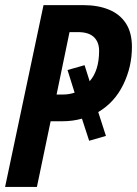

<svg xmlns="http://www.w3.org/2000/svg" viewBox="-22 -734 538 754"><path d="M-2 0 148.9 -713.9H304.2Q363.3 -713.9 406.2 -696Q449.2 -678.2 472.7 -641.8Q496.1 -605.5 496.1 -549.8Q496.1 -471.2 461.9 -401.4Q427.7 -331.5 363.8 -293.9L394 -200.2L328.1 -181.2L299.8 -268.1Q282.7 -263.2 263.2 -260.5Q243.7 -257.8 222.2 -257.8H176.8L123 0ZM200.2 -362.8H225.1Q237.8 -362.8 249 -364.7Q260.3 -366.7 271 -370.1L243.2 -459L310.1 -478L330.1 -415Q348.1 -435.1 357.7 -465.3Q367.2 -495.6 367.2 -534.2Q367.2 -568.8 346.7 -588.4Q326.2 -607.9 284.2 -607.9H251Z"/></svg>

Font: Open Sans Condensed
Style: Italic
Weight: 400
Width: 3
Italic angle: -12°
Designer: Monotype Design Team
Foundry: Monotype Imaging Inc.
Version: Version 3.000